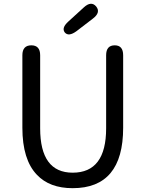

<svg xmlns="http://www.w3.org/2000/svg" viewBox="-20 -971 761 1004"><path d="M360 13Q239 13 173 -57Q97 -136 97 -303V-682Q97 -734 144 -734Q190 -734 190 -682V-300Q190 -68 360 -68Q535 -68 535 -300V-682Q535 -734 580 -734Q624 -734 624 -682V-303Q624 13 360 13ZM380 -808Q339 -778 319 -801Q300 -825 338 -859L418 -932Q457 -968 483 -937Q508 -906 466 -874Z"/></svg>

Font: Resource Han Rounded HK
Style: Regular
Weight: 400
Designer: Cyano Hao (round all glyphs); Ryoko NISHIZUKA  (kana, bopomofo & ideographs); Paul D. Hunt (Latin, Greek & Cyrillic); Sa
Foundry: Cyano Hao
Version: 0.990